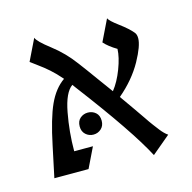

<svg xmlns="http://www.w3.org/2000/svg" viewBox="-77 -533 625 624"><g transform="rotate(-15 235.5 -221.5)"><path d="M309 -198Q325 -175 343.5 -149Q362 -123 370.5 -110Q379 -97 389.5 -83Q400 -69 405.5 -62Q411 -55 417 -49Q423 -43 429 -39L367 13Q319 -79 178 -265L170 -276Q144 -258 132 -194Q120 -130 120 -66H183L150 2H35L57 -102Q75 -189 95.5 -234Q116 -279 149 -302Q130 -324 113 -339Q96 -354 78.5 -366.5Q61 -379 55 -384L90 -456Q94 -443 135 -411.5Q176 -380 207 -338Q226 -313 254 -274Q282 -235 292 -222Q312 -247 326.5 -285Q341 -323 342 -351Q315 -367 300 -384L335 -456Q338 -447 367 -425.5Q396 -404 410 -387Q416 -380 416 -367Q416 -342 389 -293Q360 -241 309 -198ZM232 -139Q232 -122 221 -112Q210 -102 195 -102Q180 -102 169 -112Q158 -122 158 -139Q158 -157 169 -166.5Q180 -176 195 -176Q210 -176 221 -166.5Q232 -157 232 -139Z"/></g></svg>

Font: Bellefair
Style: Regular
Weight: 400
Designer: Nick Shinn, Liron Lavi Turkenic
Foundry: Shinntype
Version: Version 1.003;PS 001.003;hotconv 1.0.88;makeotf.lib2.5.64775